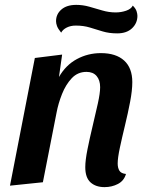

<svg xmlns="http://www.w3.org/2000/svg" viewBox="-20 -748 602 788"><path d="M409 20Q373 20 351.5 0.5Q330 -19 330 -62Q330 -90 339 -135Q348 -180 360 -230Q372 -280 381.5 -323Q391 -366 391 -390Q391 -419 376.5 -436Q362 -453 335 -453Q299 -453 274.5 -427Q250 -401 234.5 -362Q219 -323 212 -285L156 0L21 14L123 -510L235 -524L222 -432Q250 -481 295.5 -505.5Q341 -530 394 -530Q456 -530 489.5 -499.5Q523 -469 523 -411Q523 -377 514 -330Q505 -283 493 -233.5Q481 -184 472 -142Q463 -100 463 -77Q463 -59 470 -47.5Q477 -36 497 -34Q489 -6 464 7Q439 20 409 20ZM461 -611Q428 -611 401.5 -619Q375 -627 349 -635Q323 -643 291 -643Q270 -643 254 -635Q238 -627 231 -614Q218 -630 214 -641Q210 -652 210 -661Q210 -690 232 -709Q254 -728 293 -728Q320 -728 346.5 -720.5Q373 -713 400 -705Q427 -697 455 -697Q477 -697 497.5 -704Q518 -711 525 -725Q537 -713 540.5 -702Q544 -691 544 -683Q544 -653 522 -632Q500 -611 461 -611Z"/></svg>

Font: Sansita Swashed Medium
Style: Regular
Weight: 500
Designer: Pablo Cosgaya
Foundry: Omnibus-Type
Version: Version 1.003; ttfautohint (v1.8.3)